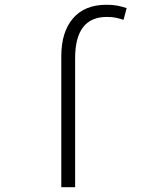

<svg xmlns="http://www.w3.org/2000/svg" viewBox="-20 -785 640 805"><path d="M295 0V-541Q295 -714 428 -714Q451 -714 466.5 -710.5Q482 -707 498 -702L511 -751Q490 -758 471 -761.5Q452 -765 426 -765Q335 -765 286 -708Q237 -651 237 -549V0Z"/></svg>

Font: Noto Sans Mono UI Light
Style: Regular
Weight: 300
Designer: Monotype Design team
Foundry: Monotype Imaging Inc.
Version: 1.000